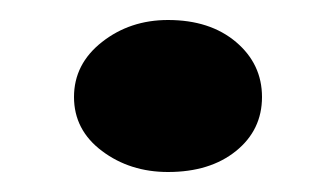

<svg xmlns="http://www.w3.org/2000/svg" viewBox="-20 -426 336 192"><path d="M148 -254Q110 -254 82 -275Q54 -296 54 -329Q54 -362 82 -384Q110 -406 148 -406Q190 -406 216 -384Q242 -362 242 -329Q242 -296 216 -275Q190 -254 148 -254Z"/></svg>

Font: BioRhyme ExtraBold
Style: Bold
Weight: 700
Version: Version 1.600;gftools[0.9.33]